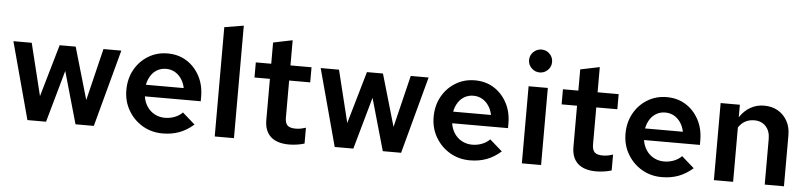

<svg xmlns="http://www.w3.org/2000/svg" viewBox="-45 -997 5267 1253"><g transform="rotate(5 2588.5 -370.5)"><path d="M157 0 21 -505H141L225 -163L324 -505H429L528 -164L611 -505H728L592 0H472L375 -341L279 0Z M1043 10Q970 10 911.5 -24.5Q853 -59 818 -118.5Q783 -178 783 -252Q783 -326 815.5 -385Q848 -444 904.5 -478.5Q961 -513 1031 -513Q1102 -513 1156 -479Q1210 -445 1241.5 -386Q1273 -327 1273 -251V-221H907Q913 -183 932.5 -154Q952 -125 982.5 -109Q1013 -93 1049 -93Q1083 -93 1113.5 -105Q1144 -117 1164 -138L1246 -66Q1200 -26 1151 -8Q1102 10 1043 10ZM907 -297H1155Q1148 -331 1130.5 -357Q1113 -383 1087.5 -397.5Q1062 -412 1030 -412Q999 -412 973.5 -398Q948 -384 931 -358Q914 -332 907 -297Z M1384 0V-716L1510 -737V0Z M1872 10Q1792 10 1751 -27.5Q1710 -65 1710 -137V-406H1609V-505H1710V-644L1836 -670V-505H1974V-406H1836V-164Q1836 -128 1851.5 -112.5Q1867 -97 1905 -97Q1921 -97 1935.5 -99.5Q1950 -102 1972 -109V-5Q1951 2 1923 6Q1895 10 1872 10Z M2170 0 2034 -505H2154L2238 -163L2337 -505H2442L2541 -164L2624 -505H2741L2605 0H2485L2388 -341L2292 0Z M3056 10Q2983 10 2924.5 -24.5Q2866 -59 2831 -118.5Q2796 -178 2796 -252Q2796 -326 2828.5 -385Q2861 -444 2917.5 -478.5Q2974 -513 3044 -513Q3115 -513 3169 -479Q3223 -445 3254.5 -386Q3286 -327 3286 -251V-221H2920Q2926 -183 2945.5 -154Q2965 -125 2995.5 -109Q3026 -93 3062 -93Q3096 -93 3126.5 -105Q3157 -117 3177 -138L3259 -66Q3213 -26 3164 -8Q3115 10 3056 10ZM2920 -297H3168Q3161 -331 3143.5 -357Q3126 -383 3100.5 -397.5Q3075 -412 3043 -412Q3012 -412 2986.5 -398Q2961 -384 2944 -358Q2927 -332 2920 -297Z M3396 0V-505H3522V0ZM3460 -601Q3429 -601 3406.5 -623Q3384 -645 3384 -676Q3384 -707 3406.5 -729Q3429 -751 3460 -751Q3491 -751 3513 -729Q3535 -707 3535 -676Q3535 -645 3513 -623Q3491 -601 3460 -601Z M3884 10Q3804 10 3763 -27.5Q3722 -65 3722 -137V-406H3621V-505H3722V-644L3848 -670V-505H3986V-406H3848V-164Q3848 -128 3863.5 -112.5Q3879 -97 3917 -97Q3933 -97 3947.5 -99.5Q3962 -102 3984 -109V-5Q3963 2 3935 6Q3907 10 3884 10Z M4313 10Q4240 10 4181.5 -24.5Q4123 -59 4088 -118.5Q4053 -178 4053 -252Q4053 -326 4085.5 -385Q4118 -444 4174.5 -478.5Q4231 -513 4301 -513Q4372 -513 4426 -479Q4480 -445 4511.5 -386Q4543 -327 4543 -251V-221H4177Q4183 -183 4202.5 -154Q4222 -125 4252.5 -109Q4283 -93 4319 -93Q4353 -93 4383.5 -105Q4414 -117 4434 -138L4516 -66Q4470 -26 4421 -8Q4372 10 4313 10ZM4177 -297H4425Q4418 -331 4400.5 -357Q4383 -383 4357.5 -397.5Q4332 -412 4300 -412Q4269 -412 4243.5 -398Q4218 -384 4201 -358Q4184 -332 4177 -297Z M4654 0V-505H4780V-423Q4809 -467 4849.5 -490Q4890 -513 4939 -513Q4991 -513 5029.5 -490.5Q5068 -468 5090.5 -428Q5113 -388 5113 -335V0H4987V-299Q4987 -351 4958.5 -381.5Q4930 -412 4883 -412Q4851 -412 4825 -398.5Q4799 -385 4780 -356V0Z"/></g></svg>

Font: Red Hat Text SemiBold
Style: Regular
Weight: 600
Designer: Pentagram, MCKL
Foundry: MCKL
Version: Version 1.030